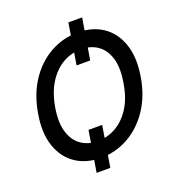

<svg xmlns="http://www.w3.org/2000/svg" viewBox="-157 -934 1034 1140"><g transform="rotate(-20 359.5 -363.5)"><path d="M385.7 -171.9 343.8 84.5H257.3L299.3 -171.9ZM492.2 -812.5 449.7 -555.7H363.8L405.3 -812.5ZM698.7 -363.3Q679.7 -247.1 623.5 -163.6Q567.4 -80.1 486.8 -35.2Q406.2 9.8 313 9.8Q219.7 9.8 153.8 -35.2Q87.9 -80.1 59.6 -163.6Q31.2 -247.1 50.8 -363.3Q69.8 -479.5 125.5 -563.5Q181.2 -647.5 262 -692.4Q342.8 -737.3 436 -737.3Q529.3 -737.3 595 -692.4Q660.6 -647.5 689.2 -563.5Q717.8 -479.5 698.7 -363.3ZM589.8 -363.3Q605.5 -454.1 587.2 -514.9Q568.8 -575.7 525.1 -606.4Q481.4 -637.2 419.9 -636.7Q359.4 -637.2 305.4 -606.4Q251.5 -575.7 212.9 -514.9Q174.3 -454.1 158.7 -363.3Q144 -272.5 162.6 -211.9Q181.2 -151.4 224.9 -120.8Q268.6 -90.3 329.6 -90.3Q390.6 -90.3 444.6 -120.8Q498.5 -151.4 537.1 -211.9Q575.7 -272.5 589.8 -363.3Z"/></g></svg>

Font: Inter Tight Medium
Style: Italic
Weight: 500
Italic angle: -9.39999°
Designer: Rasmus Andersson
Foundry: rsms
Version: Version 3.004